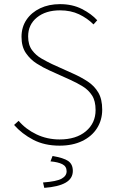

<svg xmlns="http://www.w3.org/2000/svg" viewBox="-20 -692 556 928"><path d="M268 12Q195 12 140.5 -16.5Q86 -45 48 -88L70 -108Q105 -67 156.5 -42.5Q208 -18 268 -18Q348 -18 395 -57.5Q442 -97 442 -160Q442 -204 425 -230.5Q408 -257 380.5 -274Q353 -291 320 -306L218 -352Q189 -365 158 -384.5Q127 -404 105.5 -435Q84 -466 84 -514Q84 -561 108 -596.5Q132 -632 174 -652Q216 -672 270 -672Q330 -672 376 -648.5Q422 -625 450 -594L432 -574Q402 -604 362 -623Q322 -642 270 -642Q201 -642 158.5 -607.5Q116 -573 116 -516Q116 -475 135 -449.5Q154 -424 181.5 -408.5Q209 -393 232 -382L334 -336Q372 -319 404 -298Q436 -277 455 -245Q474 -213 474 -162Q474 -112 449 -72.5Q424 -33 377.5 -10.5Q331 12 268 12ZM194 216 188 190Q254 185 278 171.5Q302 158 302 136Q302 112 281 101.5Q260 91 224 88L234 62Q288 71 310 86.5Q332 102 332 134Q332 171 297 191Q262 211 194 216Z"/></svg>

Font: Source Sans 3 ExtraLight ExtraLight
Style: Regular
Weight: 250
Version: Version 3.052;hotconv 1.1.0;makeotfexe 2.6.0